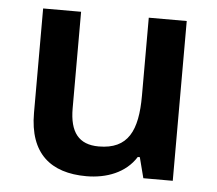

<svg xmlns="http://www.w3.org/2000/svg" viewBox="-45 -592 733 650"><g transform="rotate(5 322.0 -266.5)"><path d="M564 -543H435V-278C435 -159 404 -94 304 -94C236 -94 205 -134 205 -215V-543H76V-188C76 -50 150 10 271 10C339 10 404 -14 439 -70H446L464 0H564Z"/></g></svg>

Font: Noto Kufi Arabic SemiBold
Style: Regular
Weight: 600
Designer: Monotype Design Team, David Williams, Khaled Hosny
Foundry: Google LLC
Version: Version 2.109